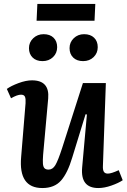

<svg xmlns="http://www.w3.org/2000/svg" viewBox="-20 -927 638 961"><path d="M167 -907.2H457L453.1 -823.2H163.1ZM198.2 -755.9Q230 -755.9 248 -738.3Q266.1 -720.7 266.1 -690.9Q266.1 -661.1 245.4 -641.1Q224.6 -621.1 192.9 -621.1Q161.6 -621.1 143.3 -638.9Q125 -656.7 125 -686Q125 -715.3 146.2 -735.6Q167.5 -755.9 198.2 -755.9ZM400.9 -755.9Q432.6 -755.9 450.9 -738.3Q469.2 -720.7 469.2 -690.9Q469.2 -661.1 448.5 -641.1Q427.7 -621.1 396 -621.1Q364.7 -621.1 346.4 -638.9Q328.1 -656.7 328.1 -686Q328.1 -715.3 349.1 -735.6Q370.1 -755.9 400.9 -755.9ZM14.2 -481.9Q35.2 -497.1 72.5 -511Q109.9 -524.9 140.1 -524.9Q229 -524.9 221.2 -434.1L195.8 -151.9Q193.8 -125.5 194.8 -109.1Q195.8 -92.8 202.4 -85.4Q209 -78.1 223.1 -78.1Q243.7 -78.1 257.1 -100.6Q270.5 -123 291 -186L395 -511.2H509.8L495.1 -96.2Q494.1 -76.7 499.8 -67.4Q505.4 -58.1 520 -58.1Q537.1 -58.1 574.2 -75.2L594.2 -24.9Q573.2 -10.7 537.8 1.7Q502.4 14.2 472.2 14.2Q382.3 14.2 391.1 -87.9L415 -354L408.2 -355L341.8 -139.2Q318.4 -60.5 285.4 -23.2Q252.4 14.2 191.9 14.2Q71.8 14.2 85.9 -142.1L107.9 -410.2Q109.4 -432.1 105 -442.6Q100.6 -453.1 85 -453.1Q66.4 -453.1 35.2 -435.1Z"/></svg>

Font: Literata Book SemiBold
Style: Italic
Weight: 600
Italic angle: -3°
Designer: Latin by Veronika Burian and Jose Scaglione. Greek by Irene Vlachou. Cyrillic by Vera Evstafieva
Foundry: TypeTogether
Version: Version 1.003;PS 001.003;hotconv 1.0.88;makeotf.lib2.5.64775